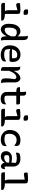

<svg xmlns="http://www.w3.org/2000/svg" viewBox="2292 -3094 817 5440"><g transform="rotate(90 2700.0 -374.5)"><path d="M66 -106H293L295 -111Q270 -140 270 -203V-457L266 -461Q204 -443 167 -433.5Q130 -424 113 -424Q94 -424 81 -440.5Q68 -457 68 -491Q68 -515 75 -534Q122 -539 176.5 -541.5Q231 -544 270 -544Q325 -544 350.5 -529.5Q376 -515 376 -471V-106Q469 -104 516.5 -82Q564 -60 564 -28Q564 -20 562.5 -13.5Q561 -7 559 0H136Q91 0 76.5 -16.5Q62 -33 62 -73Q62 -93 66 -106ZM248 -753Q278 -763 317 -763Q355 -763 377.5 -750.5Q400 -738 400 -708V-644Q374 -634 337 -634Q297 -634 272.5 -651Q248 -668 248 -698Z M869 -545Q913 -545 948.5 -523Q984 -501 1003 -471H1009V-658Q1009 -688 1005.5 -710.5Q1002 -733 993 -752Q1011 -757 1025 -757Q1049 -757 1069.5 -745Q1090 -733 1102.5 -704.5Q1115 -676 1115 -626V-105Q1115 -73 1118 -49.5Q1121 -26 1130 0Q1120 2 1111 4Q1102 6 1092 6Q1049 6 1029 -30Q1009 -66 1009 -117V-150H1003Q984 -105 954 -68.5Q924 -32 887.5 -10.5Q851 11 812 11Q769 11 733 -16Q697 -43 676 -90Q655 -137 655 -196V-215Q655 -331 684.5 -404Q714 -477 762.5 -511Q811 -545 869 -545ZM772 -126Q791 -101 821 -101Q877 -101 924 -141Q971 -181 1009 -281V-395Q984 -420 958 -431Q932 -442 897 -442Q830 -442 797 -387.5Q764 -333 764 -228V-218Q764 -190 766 -168Q768 -146 772 -126Z M1528 -547Q1595 -547 1641 -520Q1687 -493 1711.5 -446Q1736 -399 1736 -338V-333Q1736 -282 1726.5 -259Q1717 -236 1700 -236H1448Q1426 -236 1407 -242Q1388 -248 1377 -258L1372 -255Q1371 -243 1371 -229V-220Q1371 -188 1377.5 -162Q1384 -136 1396 -116Q1423 -100 1455 -92.5Q1487 -85 1534 -85Q1587 -85 1630.5 -98Q1674 -111 1714 -139H1720Q1723 -126 1723 -108Q1723 -82 1716.5 -65Q1710 -48 1696 -34Q1672 -10 1628 1.5Q1584 13 1531 13Q1455 13 1394.5 -17Q1334 -47 1299.5 -103.5Q1265 -160 1265 -240V-250Q1265 -343 1300 -409.5Q1335 -476 1394.5 -511.5Q1454 -547 1528 -547ZM1534 -455Q1474 -455 1433 -417.5Q1392 -380 1377 -305H1627Q1632 -327 1632 -347Q1632 -379 1624.5 -402Q1617 -425 1601 -444Q1586 -450 1572 -452.5Q1558 -455 1534 -455Z M1987 2Q1979 3 1972.5 3.5Q1966 4 1958 4Q1916 4 1898.5 -12.5Q1881 -29 1881 -58V-441Q1881 -471 1877.5 -493.5Q1874 -516 1865 -535Q1882 -540 1897 -540Q1937 -540 1962 -511Q1987 -482 1987 -408V-365H1993Q2015 -417 2047.5 -457.5Q2080 -498 2119.5 -521.5Q2159 -545 2200 -545Q2234 -545 2260 -522Q2286 -499 2301 -463.5Q2316 -428 2316 -390V-144Q2316 -101 2320 -70Q2324 -39 2334 0Q2317 4 2295 4Q2251 4 2225.5 -23Q2200 -50 2200 -129Q2200 -191 2206 -248.5Q2212 -306 2224 -381Q2206 -430 2168 -430Q2119 -430 2071.5 -378.5Q2024 -327 1987 -224Z M2452 -534H2586V-609Q2586 -635 2583.5 -658Q2581 -681 2574 -700Q2587 -703 2599 -705Q2611 -707 2622 -707Q2651 -707 2671.5 -686.5Q2692 -666 2692 -619V-534H2886Q2916 -534 2928 -518.5Q2940 -503 2940 -467Q2940 -457 2939 -446.5Q2938 -436 2936 -428H2692V-170Q2692 -151 2694 -136.5Q2696 -122 2700 -110Q2715 -100 2732.5 -95.5Q2750 -91 2772 -91Q2822 -91 2856.5 -101Q2891 -111 2929 -138H2935Q2938 -123 2938 -109Q2938 -82 2930.5 -61Q2923 -40 2906 -23Q2890 -7 2858 3.5Q2826 14 2779 14Q2691 14 2638.5 -31.5Q2586 -77 2586 -155V-428H2585Q2506 -428 2477.5 -449Q2449 -470 2449 -513Q2449 -527 2452 -534Z M3066 -106H3293L3295 -111Q3270 -140 3270 -203V-457L3266 -461Q3204 -443 3167 -433.5Q3130 -424 3113 -424Q3094 -424 3081 -440.5Q3068 -457 3068 -491Q3068 -515 3075 -534Q3122 -539 3176.5 -541.5Q3231 -544 3270 -544Q3325 -544 3350.5 -529.5Q3376 -515 3376 -471V-106Q3469 -104 3516.5 -82Q3564 -60 3564 -28Q3564 -20 3562.5 -13.5Q3561 -7 3559 0H3136Q3091 0 3076.5 -16.5Q3062 -33 3062 -73Q3062 -93 3066 -106ZM3248 -753Q3278 -763 3317 -763Q3355 -763 3377.5 -750.5Q3400 -738 3400 -708V-644Q3374 -634 3337 -634Q3297 -634 3272.5 -651Q3248 -668 3248 -698Z M3950 -545Q4002 -545 4038.5 -534Q4075 -523 4094 -503Q4106 -491 4111 -476Q4116 -461 4116 -435Q4116 -416 4113 -402Q4110 -388 4105 -373H4099Q4063 -408 4029 -422.5Q3995 -437 3942 -437Q3890 -437 3851.5 -411Q3813 -385 3792 -339.5Q3771 -294 3771 -235V-223Q3771 -194 3778 -166.5Q3785 -139 3803 -115Q3858 -92 3927 -92Q3989 -92 4032 -107.5Q4075 -123 4112 -155H4118Q4120 -148 4120.5 -139.5Q4121 -131 4121 -118Q4121 -93 4114.5 -72.5Q4108 -52 4093 -37Q4072 -16 4030.5 -2.5Q3989 11 3927 11Q3855 11 3795 -21Q3735 -53 3699.5 -108.5Q3664 -164 3664 -233V-246Q3664 -339 3701 -406Q3738 -473 3802.5 -509Q3867 -545 3950 -545Z M4699 -353V-152Q4699 -139 4699.5 -127Q4700 -115 4701 -103Q4710 -97 4723 -97Q4734 -97 4745.5 -100.5Q4757 -104 4766 -111H4772Q4773 -107 4773.5 -103Q4774 -99 4774 -94Q4774 -71 4766 -49Q4758 -27 4747 -15Q4723 8 4695 8Q4654 8 4626.5 -23Q4599 -54 4590 -96H4588Q4574 -69 4548.5 -45Q4523 -21 4489.5 -5.5Q4456 10 4416 10Q4344 10 4304 -28.5Q4264 -67 4264 -141V-147Q4264 -188 4288 -224Q4312 -260 4353.5 -283Q4395 -306 4447 -306Q4489 -306 4526 -301Q4563 -296 4588 -289Q4589 -322 4591.5 -351Q4594 -380 4596 -412Q4571 -429 4540.5 -435.5Q4510 -442 4468 -442Q4424 -442 4387 -436Q4350 -430 4316 -418H4310Q4309 -426 4307.5 -434.5Q4306 -443 4306 -453Q4306 -471 4311 -486.5Q4316 -502 4327 -512Q4359 -544 4491 -544Q4558 -544 4604 -517Q4650 -490 4674.5 -446.5Q4699 -403 4699 -353ZM4376 -146Q4376 -113 4392.5 -99Q4409 -85 4447 -85Q4480 -85 4516.5 -101.5Q4553 -118 4587 -156V-224Q4558 -228 4529 -230Q4500 -232 4474 -232Q4418 -232 4387 -213Q4382 -199 4379 -183.5Q4376 -168 4376 -149Z M4866 -106H5093L5095 -111Q5070 -142 5070 -203V-662L5066 -666Q5004 -657 4967 -650Q4930 -643 4913 -643Q4894 -643 4881 -658Q4868 -673 4868 -707Q4868 -731 4875 -750Q4922 -755 4976.5 -757.5Q5031 -760 5070 -760Q5125 -760 5150.5 -745.5Q5176 -731 5176 -687V-106Q5269 -104 5316.5 -82Q5364 -60 5364 -28Q5364 -20 5362.5 -13.5Q5361 -7 5359 0H4936Q4891 0 4876.5 -16.5Q4862 -33 4862 -73Q4862 -93 4866 -106Z"/></g></svg>

Font: Recursive Mn Csl St Med
Style: Regular
Weight: 500
Monospace: yes
Version: Version 1.079;hotconv 1.0.112;makeotfexe 2.5.65598; ttfautoh